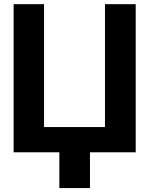

<svg xmlns="http://www.w3.org/2000/svg" viewBox="-20 -748 733 943"><path d="M46.9 0V-727.5H196.3V-124H495.6V-727.5H646.5V0H421.9V175.8H271.5V0Z"/></svg>

Font: Inter Tight
Style: Bold
Weight: 700
Designer: Rasmus Andersson
Foundry: rsms
Version: Version 3.004; ttfautohint (v1.8.4.7-5d5b)